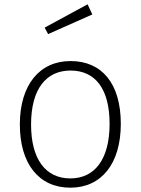

<svg xmlns="http://www.w3.org/2000/svg" viewBox="-20 -858 652 890"><path d="M386 -838 187 -730 203 -700 408 -791ZM307 -575C163 -575 72 -464 72 -281C72 -99 160 12 306 12C450 12 540 -99 540 -284C540 -470 453 -575 307 -575ZM307 -531C421 -531 488 -447 488 -284C488 -118 418 -31 306 -31C192 -31 124 -119 124 -281C124 -447 195 -531 307 -531Z"/></svg>

Font: Glow Sans SC Normal Light
Style: Regular
Weight: 300
Designer: Ryoko NISHIZUKA (kana, bopomofo & ideographs); Paul D. Hunt (Latin, Greek & Cyrillic); Sandoll Communications, Soo-young
Version: Version 0.93